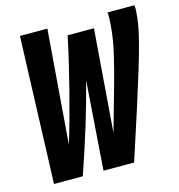

<svg xmlns="http://www.w3.org/2000/svg" viewBox="-105 -792 826 886"><g transform="rotate(-15 308.5 -349.5)"><path d="M427.4 0.6H281.2L311.6 -423.4Q289.2 -335 256.9 -228.5Q224.6 -122 182.2 0.6H44.6L69.6 -700H200.6L157.8 -157.4Q173.6 -207.4 190.3 -267.7Q207 -328 223.5 -392.5Q240 -457 255.3 -521.7Q270.6 -586.4 282.8 -645.8H408.6L370.6 -156Q397.2 -251 416.9 -319.8Q436.6 -388.6 449.6 -438.9Q462.6 -489.2 471 -528.3Q479.4 -567.4 483.6 -603Q487.8 -638.6 489.2 -678.6Q489.2 -683.8 488.9 -689Q488.6 -694.2 488 -700H616.2Q617.4 -694.2 617.4 -688.5Q617.4 -682.8 617.4 -676Q616 -645.4 610.1 -609.9Q604.2 -574.4 591.5 -525.4Q578.8 -476.4 557.4 -406.1Q536 -335.8 504.2 -236.2Q472.4 -136.6 427.4 0.6Z"/></g></svg>

Font: Georama ExtraCondensed Thin
Style: Italic
Weight: 100
Width: 2
Italic angle: -9°
Designer: Jean-Baptiste Levee
Foundry: Production Type
Version: Version 1.001